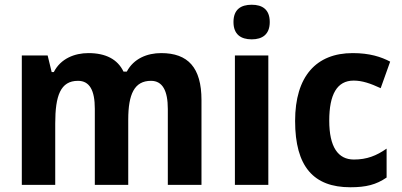

<svg xmlns="http://www.w3.org/2000/svg" viewBox="-20 -780 1695 810"><path d="M660 -556C601 -556 544 -533 515 -478H501C476 -530 426 -556 353 -556C295 -556 236 -533 207 -476H198L181 -546H72V0H213V-259C213 -376 235 -439 309 -439C358 -439 380 -399 380 -321V0H521V-275C521 -383 547 -439 617 -439C666 -439 688 -397 688 -320V0H830V-358C830 -495 773 -556 660 -556Z M1042 -760C996 -760 965 -740 965 -687C965 -635 996 -614 1042 -614C1087 -614 1118 -635 1118 -687C1118 -740 1087 -760 1042 -760ZM1112 -546H971V0H1112Z M1458 10C1525 10 1567 -1 1611 -31V-153C1568 -123 1528 -107 1473 -107C1406 -107 1369 -160 1369 -271C1369 -382 1402 -440 1472 -440C1508 -440 1543 -428 1586 -408L1626 -520C1588 -540 1540 -556 1468 -556C1314 -556 1225 -458 1225 -270C1225 -77 1303 10 1458 10Z"/></svg>

Font: Noto Sans Kannada SemiCondensed
Style: Bold
Weight: 700
Width: 4
Designer: Jelle Bosma - Monotype Design Team
Foundry: Monotype Imaging Inc.
Version: Version 2.005